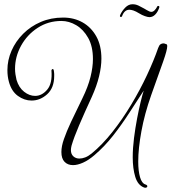

<svg xmlns="http://www.w3.org/2000/svg" viewBox="-20 -761 810 907"><path d="M661 125Q631 114 619 74.5Q607 35 607 -18Q607 -61 613 -108.5Q619 -156 627.5 -200.5Q636 -245 644.5 -280Q653 -315 659 -333Q625 -281 589.5 -226Q554 -171 514 -120Q474 -69 426 -28Q398 -4 372 7.5Q346 19 325 19Q300 19 285 3.5Q270 -12 270 -43Q270 -70 282 -104Q294 -139 316 -186Q338 -233 369 -296Q396 -351 407.5 -397.5Q419 -444 419 -482Q419 -542 396.5 -582Q374 -622 340 -642Q306 -662 270 -662Q208 -662 158 -629.5Q108 -597 79.5 -545Q51 -493 51 -436Q51 -423 53 -410Q55 -397 58 -384Q69 -347 94 -327.5Q119 -308 146 -308Q178 -308 203 -337.5Q228 -367 223 -428Q223 -430 225 -432.5Q227 -435 229 -435Q234 -435 235 -422Q236 -417 236 -412Q236 -407 236 -402Q236 -346 203 -316Q170 -286 129 -286Q95 -286 64.5 -308Q34 -330 22 -375Q15 -400 15 -430Q15 -477 34.5 -521.5Q54 -566 89.5 -601.5Q125 -637 173 -657.5Q221 -678 278 -678Q330 -678 370.5 -655Q411 -632 435 -589Q459 -546 459 -484Q459 -446 448 -400.5Q437 -355 414 -304Q378 -226 353.5 -168.5Q329 -111 318 -73Q315 -61 315 -52Q315 -33 326.5 -22.5Q338 -12 355 -12Q368 -12 382.5 -17.5Q397 -23 413 -36Q463 -77 510.5 -137Q558 -197 600 -267Q642 -337 674.5 -406.5Q707 -476 727 -534Q732 -548 738.5 -552Q745 -556 751 -556Q756 -556 759.5 -554.5Q763 -553 763 -553Q770 -553 770 -543Q770 -525 751 -471Q732 -417 694 -311Q663 -223 648 -141Q633 -59 633 2Q633 47 641.5 76Q650 105 666 110Q676 113 676 119Q676 123 671.5 125Q667 127 661 125ZM686 -680Q678 -680 664 -685Q650 -690 639 -697Q621 -708 610 -711.5Q599 -715 591 -715Q567 -715 556 -683Q554 -681 551 -681Q544 -681 548 -691Q556 -709 571.5 -725Q587 -741 606 -741Q614 -741 622.5 -739Q631 -737 645 -729Q661 -721 674 -713Q687 -705 695 -705Q710 -705 724 -732Q724 -733 727 -733Q735 -733 732 -724Q725 -704 713 -692Q701 -680 686 -680Z"/></svg>

Font: Gwendolyn
Style: Regular
Weight: 400
Designer: Robert E. Leuschke
Foundry: Robert E. Leuschke
Version: Version 1.010; ttfautohint (v1.8.3)